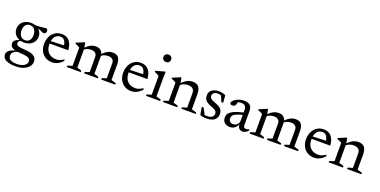

<svg xmlns="http://www.w3.org/2000/svg" viewBox="-17 -1703 5833 2950"><g transform="rotate(20 2899.0 -228.0)"><path d="M222.5 259.5Q171 259.5 131.5 251.5Q92 243.5 65.2 228.5Q38.5 213.5 25 191.2Q11.5 169 11.5 140.5Q11.5 120.5 22 102.2Q32.5 84 55 68.5Q77.5 53 112.5 41Q147.5 29 196.5 20.5H224.5V32Q173.5 39 144 53.5Q114.5 68 102.5 88Q90.5 108 90.5 132Q90.5 160 105.2 179.5Q120 199 151 209Q182 219 231 219Q281 219 317.5 206Q354 193 373.8 170.2Q393.5 147.5 393.5 120Q393.5 100.5 385 87Q376.5 73.5 357 64.2Q337.5 55 304.2 50Q271 45 221 42.5Q171 40 138.8 31.5Q106.5 23 88.2 9.8Q70 -3.5 62.8 -20.2Q55.5 -37 55.5 -56Q55.5 -90 87.2 -113.5Q119 -137 177 -147.5L188 -138Q160.5 -134.5 146.2 -122Q132 -109.5 132 -88Q132 -76 136.5 -66.2Q141 -56.5 154.5 -49.2Q168 -42 195.8 -37.2Q223.5 -32.5 270 -30Q317 -27.5 354 -19.8Q391 -12 416.5 2.8Q442 17.5 455.8 40.5Q469.5 63.5 469.5 96Q469.5 140 440 177.2Q410.5 214.5 355 237Q299.5 259.5 222.5 259.5ZM224 -128.5Q172 -128.5 130.5 -149Q89 -169.5 65.5 -205.8Q42 -242 42 -289Q42 -337 65.5 -373.5Q89 -410 130.5 -430.2Q172 -450.5 224 -450.5Q263.5 -450.5 296.5 -438.8Q329.5 -427 354 -405.5Q378.5 -384 392.2 -354.8Q406 -325.5 406 -290Q406 -242 382.2 -205.5Q358.5 -169 317.5 -148.8Q276.5 -128.5 224 -128.5ZM228 -167.5Q272 -167.5 297.8 -198.2Q323.5 -229 323.5 -285Q323.5 -344.5 296 -378Q268.5 -411.5 220.5 -411.5Q177 -411.5 150.8 -381Q124.5 -350.5 124.5 -294Q124.5 -235 152.2 -201.2Q180 -167.5 228 -167.5ZM290 -410.5 272 -443Q304.5 -438.5 332.8 -439Q361 -439.5 384.8 -442.2Q408.5 -445 428.5 -447.8Q448.5 -450.5 464.5 -450.5Q480.5 -450.5 488.8 -441.2Q497 -432 497 -412.5Q497 -393 485.8 -380Q474.5 -367 459 -367Q446 -367 433.2 -373.2Q420.5 -379.5 403.2 -388Q386 -396.5 358.8 -403Q331.5 -409.5 290 -410.5Z M728 -450.5Q782 -450.5 819.8 -427Q857.5 -403.5 878.8 -358.8Q900 -314 904.5 -249.5H585L585.5 -289L852 -299L819 -279.5Q816 -319 804.5 -347.2Q793 -375.5 772.5 -390.8Q752 -406 721.5 -406Q684.5 -406 657 -386.8Q629.5 -367.5 614.5 -330.2Q599.5 -293 599.5 -238Q599.5 -180 621 -139Q642.5 -98 682.5 -76.2Q722.5 -54.5 777 -54.5Q798.5 -54.5 818.5 -59.8Q838.5 -65 858 -74.8Q877.5 -84.5 895.5 -98L905.5 -78Q879.5 -48.5 851.5 -28.8Q823.5 -9 793.5 0.5Q763.5 10 730.5 10Q669 10 621.8 -18.5Q574.5 -47 547.8 -97.5Q521 -148 521 -214Q521 -280.5 546 -334Q571 -387.5 617.5 -419Q664 -450.5 728 -450.5Z M1126 -356.5V-47L1199.5 -23.5V0H971V-23.5L1048.5 -47V-345Q1040.5 -353 1023 -362.2Q1005.5 -371.5 971.5 -384V-398L1096.5 -451H1108.5ZM1405.5 -326.5V-47L1478.5 -23.5V0H1254.5V-23.5L1328 -47V-294.5Q1328 -322 1316.5 -340.5Q1305 -359 1283.8 -368Q1262.5 -377 1233 -377Q1199.5 -377 1167.2 -365Q1135 -353 1120 -335L1103.5 -354Q1131.5 -382 1154.2 -400.5Q1177 -419 1198.2 -430Q1219.5 -441 1240.8 -445.8Q1262 -450.5 1286.5 -450.5Q1329 -450.5 1355.2 -433.5Q1381.5 -416.5 1393.5 -388.5Q1405.5 -360.5 1405.5 -326.5ZM1685 -301V-47L1763 -23.5V0H1534V-23.5L1607.5 -47V-294Q1607.5 -322.5 1595.8 -340.5Q1584 -358.5 1562.8 -367.8Q1541.5 -377 1512.5 -377Q1478.5 -377 1446.2 -365Q1414 -353 1399 -334.5L1382.5 -354Q1410.5 -381.5 1433.5 -400.2Q1456.5 -419 1477.5 -430Q1498.5 -441 1519.8 -445.8Q1541 -450.5 1565.5 -450.5Q1629 -450.5 1657 -411.8Q1685 -373 1685 -301Z M2021.5 -450.5Q2075.5 -450.5 2113.2 -427Q2151 -403.5 2172.2 -358.8Q2193.5 -314 2198 -249.5H1878.5L1879 -289L2145.5 -299L2112.5 -279.5Q2109.5 -319 2098 -347.2Q2086.5 -375.5 2066 -390.8Q2045.5 -406 2015 -406Q1978 -406 1950.5 -386.8Q1923 -367.5 1908 -330.2Q1893 -293 1893 -238Q1893 -180 1914.5 -139Q1936 -98 1976 -76.2Q2016 -54.5 2070.5 -54.5Q2092 -54.5 2112 -59.8Q2132 -65 2151.5 -74.8Q2171 -84.5 2189 -98L2199 -78Q2173 -48.5 2145 -28.8Q2117 -9 2087 0.5Q2057 10 2024 10Q1962.5 10 1915.2 -18.5Q1868 -47 1841.2 -97.5Q1814.5 -148 1814.5 -214Q1814.5 -280.5 1839.5 -334Q1864.5 -387.5 1911 -419Q1957.5 -450.5 2021.5 -450.5Z M2376 -593Q2348 -593 2330.2 -610.2Q2312.5 -627.5 2312.5 -654Q2312.5 -680.5 2330.2 -697.8Q2348 -715 2376 -715Q2404 -715 2421.5 -697.8Q2439 -680.5 2439 -654Q2439 -627.5 2421.5 -610.2Q2404 -593 2376 -593ZM2424 -450.5 2420.5 -364V-47L2498 -23.5V0H2266V-23.5L2343 -47V-351.5Q2337.5 -357 2325 -364.5Q2312.5 -372 2297.2 -379.5Q2282 -387 2266.5 -392V-410L2411.5 -450.5Z M2699.5 -356.5V-47L2777 -23.5V0H2544.5V-23.5L2622 -47V-345Q2614 -353 2596.5 -362.2Q2579 -371.5 2545 -384V-398L2670 -451H2682ZM2844.5 -23.5 2922.5 -47V-287Q2922.5 -315.5 2910.8 -335.5Q2899 -355.5 2876 -366.2Q2853 -377 2818.5 -377Q2779.5 -377 2745.2 -363.5Q2711 -350 2695 -331L2677 -347.5Q2707 -377.5 2731.8 -397.2Q2756.5 -417 2778.8 -428.8Q2801 -440.5 2824 -445.5Q2847 -450.5 2873 -450.5Q2937.5 -450.5 2968.5 -411.2Q2999.5 -372 2999.5 -288.5V-47L3078 -23.5V0H2844.5Z M3296 -450.5Q3325.5 -450.5 3350.8 -445Q3376 -439.5 3407.5 -425L3416.5 -304.5H3387L3336.5 -426.5L3378 -382.5Q3356.5 -396.5 3336.8 -403.5Q3317 -410.5 3295.5 -410.5Q3253.5 -410.5 3230.2 -394Q3207 -377.5 3207 -347.5Q3207 -321 3221.8 -305.5Q3236.5 -290 3260.5 -279.5Q3284.5 -269 3312.5 -258.5Q3333.5 -251 3354 -240.8Q3374.5 -230.5 3391.5 -215.5Q3408.5 -200.5 3418.8 -178.5Q3429 -156.5 3429 -124Q3429 -81 3407.5 -51Q3386 -21 3348 -5.8Q3310 9.5 3259.5 9.5Q3228.5 9.5 3201.5 5Q3174.5 0.5 3150.5 -9.5L3128.5 -134H3160L3225.5 -7L3164.5 -48Q3183.5 -39.5 3197.5 -35.2Q3211.5 -31 3223.8 -29.8Q3236 -28.5 3248.5 -28.5Q3301 -28.5 3330.2 -47.8Q3359.5 -67 3359.5 -105Q3359.5 -127.5 3348.8 -142Q3338 -156.5 3319.8 -166.2Q3301.5 -176 3280.2 -183.8Q3259 -191.5 3239 -199.5Q3212 -211.5 3189.8 -226.5Q3167.5 -241.5 3154.2 -266Q3141 -290.5 3141 -328.5Q3141 -367 3161 -394.2Q3181 -421.5 3216 -436Q3251 -450.5 3296 -450.5Z M3798.5 -281.5 3801 -241Q3738 -228 3698 -214.5Q3658 -201 3636.2 -186.8Q3614.5 -172.5 3606.2 -156Q3598 -139.5 3598 -119.5Q3598 -85.5 3618.5 -67.2Q3639 -49 3671 -49Q3696.5 -49 3717.2 -61Q3738 -73 3750.5 -92.8Q3763 -112.5 3763 -135.5V-315.5Q3763 -355 3743.5 -377.2Q3724 -399.5 3678 -399.5Q3660.5 -399.5 3639.8 -395.2Q3619 -391 3600 -382L3627.5 -407.5Q3625.5 -392 3622.5 -377.8Q3619.5 -363.5 3615.8 -352.2Q3612 -341 3606 -334Q3598 -323.5 3585.8 -319.2Q3573.5 -315 3560 -315Q3542 -315 3532 -323Q3522 -331 3522 -343Q3522 -359 3537.5 -376.8Q3553 -394.5 3579.5 -410.5Q3606 -426.5 3639.2 -436.5Q3672.5 -446.5 3708.5 -446.5Q3756 -446.5 3785 -432.2Q3814 -418 3827.2 -391Q3840.5 -364 3840.5 -324.5V-95Q3840.5 -78.5 3845.2 -68Q3850 -57.5 3859.5 -52.2Q3869 -47 3883 -47Q3894.5 -47 3907.5 -51Q3920.5 -55 3933.5 -61.5V-35Q3912.5 -12.5 3888.8 -2Q3865 8.5 3844.5 8.5Q3819.5 8.5 3801.2 -3Q3783 -14.5 3773.5 -36.5Q3764 -58.5 3764 -90L3767 -94Q3760.5 -63 3742.2 -39.8Q3724 -16.5 3697.5 -3.2Q3671 10 3639.5 10Q3585 10 3551 -19.2Q3517 -48.5 3517 -103.5Q3517 -133 3529 -157.2Q3541 -181.5 3571.5 -202.5Q3602 -223.5 3657.2 -242.8Q3712.5 -262 3798.5 -281.5Z M4115.5 -356.5V-47L4189 -23.5V0H3960.5V-23.5L4038 -47V-345Q4030 -353 4012.5 -362.2Q3995 -371.5 3961 -384V-398L4086 -451H4098ZM4395 -326.5V-47L4468 -23.5V0H4244V-23.5L4317.5 -47V-294.5Q4317.5 -322 4306 -340.5Q4294.5 -359 4273.2 -368Q4252 -377 4222.5 -377Q4189 -377 4156.8 -365Q4124.5 -353 4109.5 -335L4093 -354Q4121 -382 4143.8 -400.5Q4166.5 -419 4187.8 -430Q4209 -441 4230.2 -445.8Q4251.5 -450.5 4276 -450.5Q4318.5 -450.5 4344.8 -433.5Q4371 -416.5 4383 -388.5Q4395 -360.5 4395 -326.5ZM4674.5 -301V-47L4752.5 -23.5V0H4523.5V-23.5L4597 -47V-294Q4597 -322.5 4585.2 -340.5Q4573.5 -358.5 4552.2 -367.8Q4531 -377 4502 -377Q4468 -377 4435.8 -365Q4403.5 -353 4388.5 -334.5L4372 -354Q4400 -381.5 4423 -400.2Q4446 -419 4467 -430Q4488 -441 4509.2 -445.8Q4530.5 -450.5 4555 -450.5Q4618.5 -450.5 4646.5 -411.8Q4674.5 -373 4674.5 -301Z M5011 -450.5Q5065 -450.5 5102.8 -427Q5140.5 -403.5 5161.8 -358.8Q5183 -314 5187.5 -249.5H4868L4868.5 -289L5135 -299L5102 -279.5Q5099 -319 5087.5 -347.2Q5076 -375.5 5055.5 -390.8Q5035 -406 5004.5 -406Q4967.5 -406 4940 -386.8Q4912.5 -367.5 4897.5 -330.2Q4882.5 -293 4882.5 -238Q4882.5 -180 4904 -139Q4925.5 -98 4965.5 -76.2Q5005.5 -54.5 5060 -54.5Q5081.5 -54.5 5101.5 -59.8Q5121.5 -65 5141 -74.8Q5160.5 -84.5 5178.5 -98L5188.5 -78Q5162.5 -48.5 5134.5 -28.8Q5106.5 -9 5076.5 0.5Q5046.5 10 5013.5 10Q4952 10 4904.8 -18.5Q4857.5 -47 4830.8 -97.5Q4804 -148 4804 -214Q4804 -280.5 4829 -334Q4854 -387.5 4900.5 -419Q4947 -450.5 5011 -450.5Z M5409 -356.5V-47L5486.5 -23.5V0H5254V-23.5L5331.5 -47V-345Q5323.5 -353 5306 -362.2Q5288.5 -371.5 5254.5 -384V-398L5379.5 -451H5391.5ZM5554 -23.5 5632 -47V-287Q5632 -315.5 5620.2 -335.5Q5608.5 -355.5 5585.5 -366.2Q5562.5 -377 5528 -377Q5489 -377 5454.8 -363.5Q5420.5 -350 5404.5 -331L5386.5 -347.5Q5416.5 -377.5 5441.2 -397.2Q5466 -417 5488.2 -428.8Q5510.5 -440.5 5533.5 -445.5Q5556.5 -450.5 5582.5 -450.5Q5647 -450.5 5678 -411.2Q5709 -372 5709 -288.5V-47L5787.5 -23.5V0H5554Z"/></g></svg>

Font: Newsreader 16pt 16pt
Style: Regular
Weight: 400
Version: Version 1.003